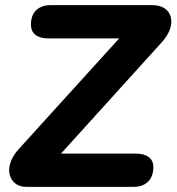

<svg xmlns="http://www.w3.org/2000/svg" viewBox="-20 -725 685 745"><path d="M81 0Q56 0 39.5 -13Q23 -26 17.5 -47.5Q12 -69 21 -95.5Q30 -122 55 -149L485 -623L487 -576H167Q135 -576 117.5 -590Q100 -604 100 -629Q100 -666 120.5 -685.5Q141 -705 176 -705H571Q601 -705 619.5 -692Q638 -679 643 -657.5Q648 -636 639 -610.5Q630 -585 606 -559L175 -83L171 -129H507Q539 -129 557 -115.5Q575 -102 575 -77Q575 -40 554.5 -20Q534 0 498 0Z"/></svg>

Font: Nunito ExtraLight ExtraBold
Style: Italic
Weight: 800
Italic angle: -9°
Version: Version 3.602